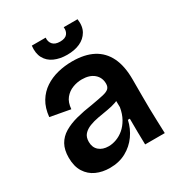

<svg xmlns="http://www.w3.org/2000/svg" viewBox="-170 -819 886 949"><g transform="rotate(-30 273.0 -344.5)"><path d="M183 14Q141 14 106.5 -1.5Q72 -17 51.5 -49.5Q31 -82 31 -132Q31 -176 47.5 -205.5Q64 -235 95 -253.5Q126 -272 168 -283Q210 -294 260 -301Q306 -309 330 -314.5Q354 -320 364 -329.5Q374 -339 374 -357Q374 -392 349 -413.5Q324 -435 280 -435Q253 -435 227 -425Q201 -415 183 -393Q165 -371 162 -333L48 -354Q53 -404 74 -438.5Q95 -473 127.5 -494.5Q160 -516 200 -526Q240 -536 283 -536Q354 -536 401.5 -511Q449 -486 473.5 -436Q498 -386 498 -310V-214Q498 -179 498.5 -143Q499 -107 500.5 -71Q502 -35 503 0H391Q390 -35 389.5 -71.5Q389 -108 389 -148H378Q368 -103 342 -66.5Q316 -30 276 -8Q236 14 183 14ZM231 -82Q253 -82 276 -90.5Q299 -99 319 -116Q339 -133 354 -159.5Q369 -186 375 -222L374 -274L400 -275Q387 -261 364 -253Q341 -245 313.5 -240.5Q286 -236 258 -231Q230 -226 207 -217Q184 -208 170 -192.5Q156 -177 156 -150Q156 -118 176.5 -100Q197 -82 231 -82ZM150 -703H229Q227 -680 240 -665Q253 -650 282 -650Q311 -650 323 -665Q335 -680 332 -703H411Q417 -660 400.5 -632Q384 -604 353 -590Q322 -576 280 -576Q239 -576 207.5 -590Q176 -604 160.5 -632.5Q145 -661 150 -703Z"/></g></svg>

Font: Bricolage Grotesque 60pt SemiBold
Style: Regular
Weight: 600
Version: Version 1.001;gftools[0.9.33.dev8+g029e19f]